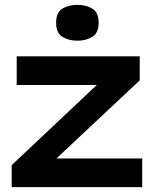

<svg xmlns="http://www.w3.org/2000/svg" viewBox="-20 -765 631 785"><path d="M561.5 -117.2V0H27.8V-89.8L375.5 -417.5H48.3V-534.7H551.3V-436.5L210.9 -117.2ZM296.9 -745.1Q331.5 -745.1 357.4 -729.7Q383.3 -714.4 383.3 -671.9Q383.3 -630.4 357.4 -614.5Q331.5 -598.6 296.9 -598.6Q260.3 -598.6 234.9 -614.5Q209.5 -630.4 209.5 -671.9Q209.5 -714.4 234.9 -729.7Q260.3 -745.1 296.9 -745.1Z"/></svg>

Font: Lunasima
Style: Bold
Weight: 700
Designer: The DocRepair Project, Monotype Design Team
Foundry: Google
Version: Version 2.009